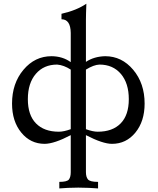

<svg xmlns="http://www.w3.org/2000/svg" viewBox="-20 -778 856 1043"><path d="M299.8 -62.5Q326.7 -62.5 364.3 -76.2V-399.9Q326.7 -424.3 290.5 -427.2Q217.8 -427.2 174.6 -376.7Q131.3 -326.2 131.3 -239.3Q131.3 -152.8 175.5 -107.7Q219.7 -62.5 299.8 -62.5ZM511.2 -62.5Q591.3 -62.5 635.5 -107.7Q679.7 -152.8 679.7 -239.3Q679.7 -326.2 636.5 -376.7Q593.3 -427.2 520.5 -427.2Q489.7 -426.3 446.8 -399.9V-76.2Q484.4 -62.5 511.2 -62.5ZM512.7 245.6Q466.8 241.7 405.3 241.2Q344.2 241.7 302.2 245.6V210Q344.7 210 354.5 196.8Q364.3 183.6 364.3 157.2V-43.9Q274.9 2.9 222.7 3.4Q145.5 3.4 95.5 -57.9Q45.4 -119.1 45.4 -215.3Q45.4 -325.2 107.4 -398.9Q169.4 -472.7 259.8 -472.7Q320.3 -472.2 364.3 -440.4V-599.1Q363.3 -673.3 314 -673.3V-703.1Q395 -721.2 449.2 -757.8Q446.8 -700.2 446.8 -668.9V-441.9Q490.7 -471.2 551.3 -472.7Q641.6 -472.7 703.6 -398.9Q765.6 -325.2 765.6 -215.3Q765.6 -119.1 715.6 -57.9Q665.5 3.4 588.4 3.4Q538.1 3.4 446.8 -43.9V157.2Q446.8 183.6 458 196.8Q469.2 210 512.7 210Z"/></svg>

Font: Almanac
Style: Regular
Weight: 400
Designer: Eden's Almanac
Version: Version 3.501;March 28, 2021;FontCreator 13.0.0.2683 64-bit